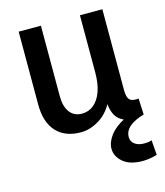

<svg xmlns="http://www.w3.org/2000/svg" viewBox="-118 -658 845 984"><g transform="rotate(-15 304.0 -166.5)"><path d="M517 236Q450 236 414 205.5Q378 175 378 134Q378 100 404.5 64.5Q431 29 484 2V8Q447 -6 431.5 -37.5Q416 -69 416 -116H429Q400 -51 350 -19.5Q300 12 250 12Q166 12 120 -38Q74 -88 74 -182V-569H192V-194Q192 -140 215 -109.5Q238 -79 280 -79Q315 -79 342 -101Q369 -123 384 -164.5Q399 -206 399 -266V-569H518V-141Q518 -108 527.5 -93Q537 -78 563 -78Q567 -78 571 -78Q575 -78 579 -79L583 7Q533 21 506 44Q479 67 479 99Q479 123 498 137Q517 151 547 151Q557 151 567.5 150Q578 149 588 145L594 224Q553 236 517 236Z"/></g></svg>

Font: Yaldevi SemiBold
Style: Regular
Weight: 600
Designer: Sol Matas, Rajitha Manaperi, Kosala Senevirathne
Foundry: Mooniak
Version: Version 1.100